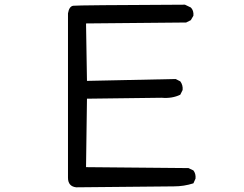

<svg xmlns="http://www.w3.org/2000/svg" viewBox="-20 -768 1040 819"><path d="M305 31Q270 27 270 -10V-711Q275 -741 292.5 -743.5Q310 -746 769 -748L794 -736Q807 -723 805 -701L794 -682L774 -672L347 -668L351 -423L729 -431L749 -421Q761 -405 759 -384L749 -364Q714 -347 669 -351L351 -347L347 -55Q745 -51 784 -51L805 -41Q816 -27 814 -6L805 14Q765 27 721 27Q677 27 305 31Z"/></svg>

Font: Kosefont JP
Style: Regular
Weight: 400
Designer: Nozomi Seto 瀬戸のぞみ
Version: Version 3.00;June 19, 2020